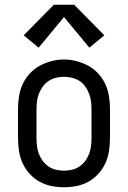

<svg xmlns="http://www.w3.org/2000/svg" viewBox="-20 -782 540 810"><path d="M250 8Q223 8 196 2.5Q169 -3 146 -16Q123 -29 104.5 -49.5Q86 -70 75 -94.5Q64 -119 60 -146Q56 -173 56 -200V-320Q56 -347 60 -374Q64 -401 75 -425.5Q86 -450 104.5 -470.5Q123 -491 146.5 -504Q170 -517 196.5 -524Q223 -531 250 -531Q277 -531 303.5 -524Q330 -517 353.5 -504Q377 -491 395.5 -470.5Q414 -450 425 -425.5Q436 -401 440 -374Q444 -347 444 -320V-200Q444 -173 440 -146Q436 -119 425 -94.5Q414 -70 395.5 -49.5Q377 -29 354 -16Q331 -3 304 2.5Q277 8 250 8ZM250 -62Q267 -62 284 -66Q301 -70 315 -79.5Q329 -89 339.5 -103Q350 -117 356 -133Q362 -149 364 -166Q366 -183 366 -200V-320Q366 -337 364 -354Q362 -371 355.5 -387.5Q349 -404 339 -418Q329 -432 314.5 -441Q300 -450 283 -454Q266 -458 248 -458Q231 -458 214.5 -453.5Q198 -449 184 -439.5Q170 -430 160 -416Q150 -402 144 -386.5Q138 -371 136 -354Q134 -337 134 -320V-200Q134 -183 136 -166Q138 -149 144 -133Q150 -117 160.5 -103Q171 -89 185 -79.5Q199 -70 216 -66Q233 -62 250 -62ZM143 -581 80 -633 207 -762H293L420 -633L357 -581L250 -710Z"/></svg>

Font: Zed Sans
Style: Regular
Weight: 400
Designer: Belleve Invis
Foundry: Belleve Invis
Version: Version 1.0.0; ttfautohint (v1.8.4)